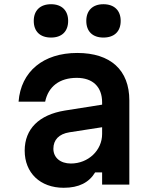

<svg xmlns="http://www.w3.org/2000/svg" viewBox="-20 -875 740 910"><path d="M222 -697C273 -697 303 -726 303 -776C303 -825 273 -855 222 -855C170 -855 140 -825 140 -776C140 -726 170 -697 222 -697ZM68 -393H194C209 -465 262 -506 344 -506C420 -506 464 -463 464 -390V-379L287 -351C165 -331 97 -264 97 -161C97 -56 170 15 282 15C354 15 402 -10 431 -58H464V0H593V-399C593 -543 504 -624 346 -624C185 -624 79 -536 68 -393ZM233 -170C233 -212 259 -240 309 -248L464 -272V-240C464 -162 398 -100 316 -100C266 -100 233 -128 233 -170ZM389 -776C389 -726 419 -697 470 -697C522 -697 552 -726 552 -776C552 -825 522 -855 470 -855C419 -855 389 -825 389 -776Z"/></svg>

Font: Martian Mono Std Md
Style: Regular
Weight: 500
Monospace: yes
Designer: Roman Shamin
Foundry: Evil Martians
Version: Version 1.000